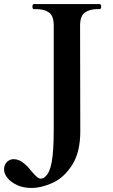

<svg xmlns="http://www.w3.org/2000/svg" viewBox="-47 -757 555 947"><path d="M-27 79Q-27 55 -12.5 41.5Q2 28 20 28Q48 28 74 51Q88 62 113 93Q126 108 135.5 116Q145 124 155 124Q162 124 168 121Q174 118 176 114Q198 97 208 43Q218 -11 218 -116V-631Q218 -679 194.5 -695.5Q171 -712 133 -712H120Q113 -712 113 -724Q113 -737 120 -737H444Q452 -737 452 -724Q452 -712 444 -712H432Q395 -712 371.5 -695Q348 -678 348 -631L349 -110Q349 -6 309 56.5Q269 119 213.5 144.5Q158 170 107 170Q68 170 37.5 156Q7 142 -10 121Q-27 100 -27 79Z"/></svg>

Font: Shippori Mincho
Style: Bold
Weight: 700
Designer: FONTDASU
Foundry: FONTDASU / Google Inc. / but / Adobe
Version: Version 3.110; ttfautohint (v1.8.3)